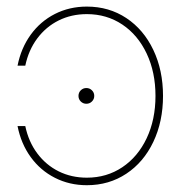

<svg xmlns="http://www.w3.org/2000/svg" viewBox="-20 -543 537 571"><path d="M213.4 -257.8Q213.4 -267.6 220.2 -274.4Q227.1 -281.2 236.8 -281.2Q246.6 -281.2 253.4 -274.4Q260.3 -267.6 260.3 -257.8Q260.3 -248 253.4 -241.2Q246.6 -234.4 236.8 -234.4Q227.1 -234.4 220.2 -241.2Q213.4 -248 213.4 -257.8ZM32.2 -168H55.2Q64.9 -121.6 90.8 -86.9Q116.7 -52.2 154.5 -33.4Q192.4 -14.6 238.3 -14.6Q297.4 -14.6 343.8 -45.7Q390.1 -76.7 416.3 -132.1Q442.4 -187.5 442.4 -257.8Q442.4 -328.1 416.3 -383.5Q390.1 -439 343.8 -470Q297.4 -501 238.3 -501Q192.4 -501 154.5 -482.2Q116.7 -463.4 90.8 -428.7Q64.9 -394 55.2 -347.7H32.2Q42.5 -399.9 71.3 -439.7Q100.1 -479.5 143.3 -501.5Q186.5 -523.4 238.3 -523.4Q304.2 -523.4 355.7 -489.3Q407.2 -455.1 436 -394.5Q464.8 -334 464.8 -257.8Q464.8 -181.6 436 -121.1Q407.2 -60.5 355.7 -26.4Q304.2 7.8 238.3 7.8Q186.5 7.8 143.3 -14.2Q100.1 -36.1 71.3 -75.9Q42.5 -115.7 32.2 -168Z"/></svg>

Font: Intratopia Thin
Style: Regular
Weight: 100
Designer: Rasmus Andersson
Foundry: rsms
Version: Version 3.000;Glyphs 3.2.3 (3260)